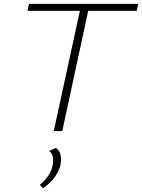

<svg xmlns="http://www.w3.org/2000/svg" viewBox="-20 -678 735 993"><path d="M258 0 401 -658H444L302 0ZM122 -622 130 -658H695L687 -622ZM202 295 186 278Q211 258 229 231.5Q247 205 252 177Q257 152 253 132.5Q249 113 234 103L269 87Q289 101 293.5 124Q298 147 293 174Q288 196 275.5 218.5Q263 241 244.5 260.5Q226 280 202 295Z"/></svg>

Font: Ysabeau ExtraLight
Style: Italic
Weight: 250
Italic angle: -12°
Version: Version 2.000;gftools[0.9.27.dev2+g8671c4b]